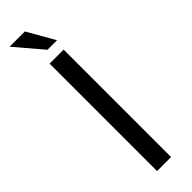

<svg xmlns="http://www.w3.org/2000/svg" viewBox="-299 -883 882 882"><g transform="rotate(-45 142.5 -441.5)"><path d="M188 -698V0H97V-698ZM22 -883H121L197 -750H135Z"/></g></svg>

Font: Varela
Style: Regular
Weight: 400
Designer: Joe Prince
Foundry: Joe Prince
Version: Version 1.000